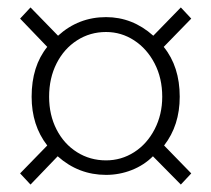

<svg xmlns="http://www.w3.org/2000/svg" viewBox="-20 -622 568 516"><path d="M34 -156 107 -231Q65 -285 65 -362Q65 -444 107 -496L34 -572L62 -602L136 -526Q191 -576 265 -576Q336 -576 392 -526L466 -602L494 -572L420 -496Q463 -443 463 -362Q463 -285 421 -231L494 -156L466 -126L391 -202Q367 -178 334 -165Q301 -152 265 -152Q191 -152 135 -202L62 -126ZM416 -362Q416 -412 395.5 -451.5Q375 -491 340.5 -513.5Q306 -536 265 -536Q222 -536 187 -513.5Q152 -491 132 -451.5Q112 -412 112 -362Q112 -313 132 -274Q152 -235 187 -213Q222 -191 265 -191Q306 -191 340.5 -213Q375 -235 395.5 -274.5Q416 -314 416 -362Z"/></svg>

Font: Merged Yaku Han JP ExtraLight
Style: Regular
Weight: 250
Designer: Ryoko NISHIZUKA 西塚涼子 (kana, bopomofo & ideographs); Paul D. Hunt (Latin, Greek & Cyrillic); Sandoll Communications 산돌커뮤니
Foundry: Adobe
Version: Version 2.004